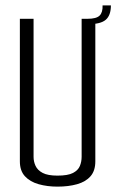

<svg xmlns="http://www.w3.org/2000/svg" viewBox="-20 -690 433 715"><path d="M194 5Q156 5 124 -4Q92 -13 73 -33.5Q54 -54 54 -89V-620H105V-106Q105 -88 112.5 -72Q120 -56 139 -46Q158 -36 194 -36Q233 -36 252 -46Q271 -56 277.5 -72Q284 -88 284 -106V-620H335V-89Q335 -54 317 -33.5Q299 -13 267 -4Q235 5 194 5ZM309 -600 306 -620Q339 -620 351 -632Q363 -644 362 -670H393Q393 -633 374 -616.5Q355 -600 309 -600Z"/></svg>

Font: Smooch Sans Thin
Style: Regular
Weight: 400
Version: Version 1.010